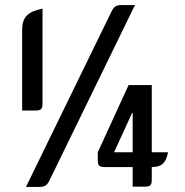

<svg xmlns="http://www.w3.org/2000/svg" viewBox="-20 -734 725 754"><path d="M457 -714C436 -714 427 -708 417 -687L82 0H135C156 0 165 -6 175 -27L510 -714ZM147 -700C94 -689 67 -671 67 -617V-300H120C141 -300 147 -306 147 -327ZM485 -400 364 -136V-105C364 -84 370 -78 391 -78H501V-1H549C570 -1 576 -7 576 -28V-78C619 -78 632 -98 640 -136H576V-400ZM428 -136 499 -291H501V-136Z"/></svg>

Font: Rationale One
Style: Regular
Weight: 400
Designer: Cyreal (www.cyreal.org)
Foundry: Cyreal (www.cyreal.org)
Version: Version 1.001